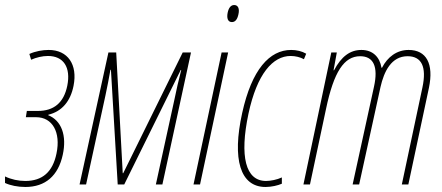

<svg xmlns="http://www.w3.org/2000/svg" viewBox="-44 -735 1760 765"><path d="M57 10C137 10 188 -35 206 -118C223 -195 201 -255 148 -276L149 -278C203 -291 237 -332 249 -393C266 -478 226 -536 150 -536C126 -536 97 -531 73 -520L80 -497C100 -506 125 -512 147 -512C209 -512 239 -467 224 -393C210 -325 170 -293 107 -293H63L59 -268H100C165 -268 199 -208 181 -123C166 -50 125 -14 57 -14C29 -14 1 -20 -24 -32V-6C-3 4 27 10 57 10Z M273 0H299L376 -354C385 -395 389 -419 396 -457H398L425 0H451L676 -456H678C666 -410 660 -381 650 -334L577 0H603L717 -526H684L447 -45H445L419 -526H388Z M880 -647C894 -647 902 -659 906 -678C911 -700 905 -715 889 -715C876 -715 867 -704 863 -684C859 -664 863 -647 880 -647ZM727 0H753L865 -526H839Z M1014 10C1038 10 1063 4 1079 -3V-28C1060 -19 1034 -14 1016 -14C934 -14 910 -112 946 -282C980 -441 1043 -512 1114 -512C1133 -512 1153 -507 1167 -499L1176 -521C1159 -531 1138 -536 1116 -536C1030 -536 959 -458 921 -285C880 -100 913 10 1014 10Z M1165 0H1191L1255 -301C1286 -449 1327 -511 1391 -511C1444 -511 1464 -470 1446 -389L1361 0H1387L1472 -388C1486 -450 1515 -511 1580 -511C1635 -511 1657 -470 1639 -386L1557 0H1583L1665 -385C1685 -481 1655 -536 1584 -536C1537 -536 1500 -508 1478 -465H1476C1469 -508 1441 -536 1396 -536C1351 -536 1316 -510 1287 -455H1285L1298 -526H1276Z"/></svg>

Font: Noto Sans ExtraCondensed Thin
Style: Italic
Weight: 100
Width: 2
Italic angle: -12°
Designer: Monotype Design Team
Foundry: Monotype Imaging Inc.
Version: Version 2.013